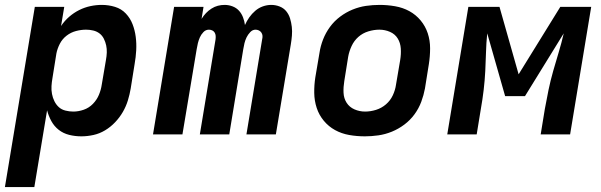

<svg xmlns="http://www.w3.org/2000/svg" viewBox="-31 -548 2451 783"><path d="M-11 215 111 -520H231L218 -442Q232 -463 251 -479.5Q270 -496 292 -507Q314 -518 337.5 -523Q361 -528 384 -528Q412 -528 438 -520Q464 -512 482 -493Q500 -474 509.5 -449.5Q519 -425 522.5 -398Q526 -371 524.5 -343Q523 -315 518 -287L502 -187Q498 -163 490.5 -138.5Q483 -114 470 -91.5Q457 -69 438.5 -49.5Q420 -30 397.5 -16.5Q375 -3 350 2.5Q325 8 301 8Q275 8 251 2Q227 -4 208.5 -18.5Q190 -33 178.5 -54Q167 -75 161 -98L109 215ZM268 -93Q289 -93 310.5 -100.5Q332 -108 348 -124.5Q364 -141 372.5 -161.5Q381 -182 384 -203L401 -303Q404 -319 404.5 -334Q405 -349 402 -363Q399 -377 392.5 -390Q386 -403 375 -411.5Q364 -420 349.5 -423.5Q335 -427 320 -427Q300 -427 279 -421.5Q258 -416 240.5 -402.5Q223 -389 213 -369.5Q203 -350 199 -330L183 -230Q180 -213 179 -197Q178 -181 181 -165Q184 -149 191 -135Q198 -121 209 -111Q220 -101 236 -97Q252 -93 268 -93Z M593 0 679 -520H799L791 -471Q799 -484 809 -494.5Q819 -505 831.5 -513Q844 -521 857.5 -524.5Q871 -528 885 -528Q902 -528 917.5 -522Q933 -516 943.5 -504.5Q954 -493 960 -477.5Q966 -462 968 -446Q975 -462 985.5 -477Q996 -492 1010 -504Q1024 -516 1041 -522Q1058 -528 1075 -528Q1093 -528 1109.5 -521.5Q1126 -515 1136.5 -502Q1147 -489 1152 -472.5Q1157 -456 1159 -438.5Q1161 -421 1159.5 -403Q1158 -385 1155 -367L1094 0H974L1038 -387Q1040 -395 1039.5 -402Q1039 -409 1035 -415Q1031 -421 1024.5 -424Q1018 -427 1011 -427Q999 -427 989.5 -417Q980 -407 974.5 -395.5Q969 -384 966 -372Q963 -360 961 -347L904 0H784L848 -387Q849 -395 848.5 -402Q848 -409 844.5 -415Q841 -421 834.5 -424Q828 -427 821 -427Q808 -427 798.5 -417Q789 -407 784 -395.5Q779 -384 776 -372Q773 -360 771 -347L713 0Z M1457 8Q1424 8 1393 2.5Q1362 -3 1335.5 -17.5Q1309 -32 1289.5 -55.5Q1270 -79 1260.5 -108Q1251 -137 1250.5 -169Q1250 -201 1255 -233L1272 -333Q1276 -360 1286.5 -387Q1297 -414 1314.5 -438Q1332 -462 1356 -480Q1380 -498 1407 -509Q1434 -520 1461.5 -524Q1489 -528 1517 -528Q1549 -528 1580.5 -522.5Q1612 -517 1638.5 -502.5Q1665 -488 1684.5 -464.5Q1704 -441 1713.5 -412Q1723 -383 1723 -351Q1723 -319 1718 -287L1702 -187Q1697 -160 1687 -133Q1677 -106 1659.5 -82Q1642 -58 1618 -40Q1594 -22 1567 -11Q1540 0 1512 4Q1484 8 1457 8ZM1458 -93Q1480 -93 1502.5 -100Q1525 -107 1543 -122.5Q1561 -138 1571 -159.5Q1581 -181 1584 -203L1601 -303Q1605 -327 1603.5 -350Q1602 -373 1591 -391Q1580 -409 1559.5 -418Q1539 -427 1516 -427Q1494 -427 1471 -420Q1448 -413 1430.5 -397.5Q1413 -382 1403 -360.5Q1393 -339 1389 -317L1373 -217Q1369 -193 1370 -170Q1371 -147 1382.5 -129Q1394 -111 1414.5 -102Q1435 -93 1458 -93Z M1793 0 1879 -520H2006L2084 -245L2254 -520H2380L2294 0H2174L2191 -104Q2198 -143 2206 -181.5Q2214 -220 2225 -258.5Q2236 -297 2247.5 -335Q2259 -373 2268 -412L2110 -156H2029L1956 -412Q1952 -373 1951 -335Q1950 -297 1948 -258.5Q1946 -220 1941.5 -181.5Q1937 -143 1930 -104L1913 0Z"/></svg>

Font: Iosevka SS04 Extended
Style: Bold Italic
Weight: 700
Width: 7
Italic angle: -9°
Monospace: yes
Designer: Belleve Invis
Foundry: Belleve Invis
Version: Version 19.0.0; ttfautohint (v1.8.4)